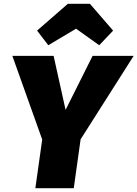

<svg xmlns="http://www.w3.org/2000/svg" viewBox="-20 -990 723 1010"><path d="M234 -752 380 -839 502 -752 575 -829 453 -970H337L175 -829ZM683 -696H467L325 -412L262 -696H45L202 -256L166 0H368L404 -257Z"/></svg>

Font: Fira Sans Heavy
Style: Italic
Weight: 900
Italic angle: -8°
Designer: bBox Type GmbH & Carrois Corporate GbR & Edenspiekermann AG
Foundry: bBox Type GmbH & Carrois Corporate GbR & Edenspiekermann AG
Version: Version 4.301;PS 004.301;hotconv 1.0.88;makeotf.lib2.5.64775